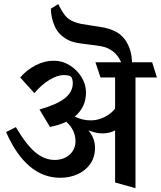

<svg xmlns="http://www.w3.org/2000/svg" viewBox="-20 -890 802 957"><path d="M762.2 -503.9H655.3V47.9L553.7 19.5V-240.2Q526.9 -225.1 489.7 -225.1Q459.5 -225.1 420.4 -240.2Q453.6 -201.7 453.6 -153.8Q453.6 -107.4 430.2 -73.5Q406.7 -39.6 367.2 -21.7Q327.6 -3.9 280.3 -3.9Q195.3 -3.9 127.4 -61.5Q59.6 -119.1 10.3 -231.9L59.1 -256.3Q109.9 -169.9 155.5 -131.3Q201.2 -92.8 252.9 -92.8Q282.7 -92.8 306.4 -105Q330.1 -117.2 343.3 -138.4Q356.4 -159.7 356.4 -186Q356.4 -241.2 310.5 -283.2Q275.4 -266.1 229 -257.3L176.8 -344.2Q261.7 -368.2 302 -399.4Q342.3 -430.7 342.8 -474.1Q342.8 -484.9 340.6 -493.9Q338.4 -502.9 334.5 -507.3Q327.1 -515.6 296.9 -515.6Q265.1 -515.6 225.1 -491Q185.1 -466.3 151.4 -425.8L80.6 -503.9Q114.7 -543 158.9 -565.2Q203.1 -587.4 248 -587.4Q291 -587.4 328.1 -564.2Q365.2 -541 387 -504.4Q408.7 -467.8 408.7 -429.7Q408.7 -355 352.5 -309.1Q390.1 -290 432.1 -290Q466.8 -290 499.8 -305.9Q532.7 -321.8 553.7 -348.6V-503.9H481L455.6 -579.6H584Q572.8 -603.5 558.6 -619.4Q544.4 -635.3 521 -647.5Q506.3 -655.3 485.6 -659.2Q464.8 -663.1 427.7 -667.5Q387.2 -671.9 362.1 -676.8Q336.9 -681.6 317.4 -691.9Q272.9 -715.3 253.7 -757.3Q234.4 -799.3 233.4 -846.7L270.5 -869.6Q291 -828.1 307.1 -809.8Q323.2 -791.5 348.1 -781.7Q364.3 -774.9 384 -771Q403.8 -767.1 438.5 -762.2Q477.1 -756.8 501 -752Q524.9 -747.1 545.4 -737.8Q588.9 -719.2 612.5 -677.7Q636.2 -636.2 638.2 -579.6H738.3Z"/></svg>

Font: Vesper Libre Medium
Style: Regular
Weight: 500
Designer: Robert Keller & Kimya Gandhi
Foundry: Mota Italic
Version: Version 1.058